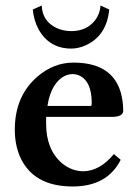

<svg xmlns="http://www.w3.org/2000/svg" viewBox="-20 -673 501 703"><path d="M132.8 -652.8Q134.8 -595.7 186.5 -570.8Q211.4 -559.1 241.2 -559.1Q296.9 -559.1 328.1 -598.6Q346.2 -622.6 348.1 -652.8L379.9 -638.2Q371.1 -543.5 295.4 -507.8Q267.6 -495.1 241.2 -495.1Q160.6 -495.1 121.1 -565.9Q103.5 -598.6 100.1 -638.2ZM153.8 -285.2H314Q315.9 -288.6 315.9 -295.9Q315.9 -377 268.1 -397.5Q257.8 -401.4 248 -401.9Q207 -401.9 179.2 -359.4Q160.2 -329.6 153.8 -285.2ZM397 -108.9 421.9 -87.9Q372.6 9.8 246.1 9.8Q100.1 9.8 52.2 -101.6Q34.2 -145 34.2 -198.2Q34.2 -322.3 118.7 -394Q177.7 -443.8 249 -443.8Q409.7 -443.8 428.7 -302.7Q431.2 -284.7 431.2 -266.1Q429.2 -245.6 392.1 -245.1H148.9V-219.2Q148.9 -126 206.5 -75.7Q241.7 -46.4 285.2 -45.9Q345.7 -46.9 397 -108.9Z"/></svg>

Font: Linux Libertine O
Style: Semibold
Weight: 700
Designer: Philipp H. Poll
Foundry: Philipp H. Poll
Version: Version 5.0.0